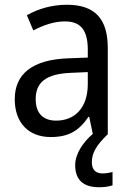

<svg xmlns="http://www.w3.org/2000/svg" viewBox="-20 -566 548 807"><path d="M366 116C366 76 386 44 431 0H433V-364C433 -486 380 -546 261 -546C197 -546 138 -528 93 -502L120 -438C162 -460 206 -476 253 -476C316 -476 349 -443 349 -357V-324L269 -321C117 -316 42 -256 42 -149C42 -49 101 10 193 10C270 10 312 -17 352 -75H355L370 -3C331 30 296 79 296 128C296 188 328 221 396 221C420 221 437 218 453 213V157C443 159 430 163 411 163C382 163 366 147 366 116ZM281 -260 349 -263V-213C349 -111 293 -59 216 -59C164 -59 130 -87 130 -149C130 -218 170 -256 281 -260Z"/></svg>

Font: Noto Sans Gurmukhi SemiCondensed
Style: Regular
Weight: 400
Width: 4
Designer: Jelle Bosma - Monotype Design Team
Foundry: Monotype Imaging Inc.
Version: Version 2.004